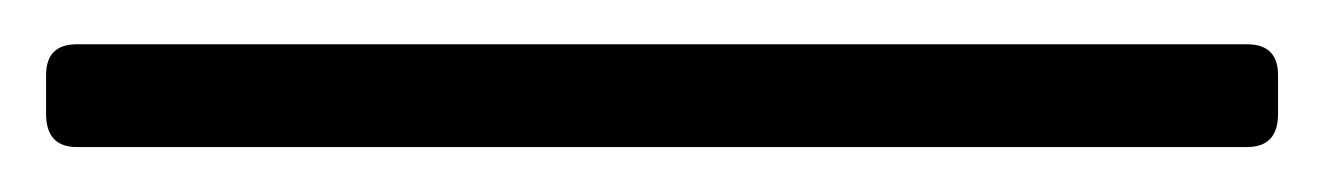

<svg xmlns="http://www.w3.org/2000/svg" viewBox="-35 -838 585 85"><path d="M-1 -818.4H517.1Q530.8 -818.4 530.8 -804.7V-787.6Q530.8 -772.9 517.1 -772.9H-1Q-14.6 -772.9 -14.6 -787.6V-804.7Q-14.6 -818.4 -1 -818.4Z"/></svg>

Font: GOSTRUS
Style: type A
Weight: 200
Designer: Юрий и Татьяна Кривогуз
Version: Version 01.0